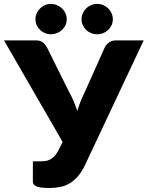

<svg xmlns="http://www.w3.org/2000/svg" viewBox="-37 -930 737 958"><path d="M680 -728.5 387 -106Q370 -71 350.5 -49Q331 -27 308.8 -14.2Q286.5 -1.5 261.5 3.2Q236.5 8 208 8Q164 8 145.5 0.2Q127 -7.5 127 -22.5V-125H169Q178.5 -125 189.2 -126.5Q200 -128 211 -133.2Q222 -138.5 232.8 -148.8Q243.5 -159 252.5 -176.5L275.5 -221.5L-17 -728.5H142Q164 -728.5 176.8 -718.2Q189.5 -708 198 -692L306 -475Q319.5 -450.5 330 -426Q340.5 -401.5 348.5 -376.5Q356 -401.5 366 -426Q376 -450.5 388 -475L485 -692Q488 -698.5 493.2 -705Q498.5 -711.5 505.2 -716.8Q512 -722 520.8 -725.2Q529.5 -728.5 540 -728.5ZM296 -834Q296 -818 289.8 -804.5Q283.5 -791 272.5 -780.8Q261.5 -770.5 247 -764.8Q232.5 -759 216 -759Q201 -759 187.2 -764.8Q173.5 -770.5 163 -780.8Q152.5 -791 146.2 -804.5Q140 -818 140 -834Q140 -849.5 146.2 -863.5Q152.5 -877.5 163 -888Q173.5 -898.5 187.2 -904.5Q201 -910.5 216 -910.5Q232.5 -910.5 247 -904.5Q261.5 -898.5 272.5 -888Q283.5 -877.5 289.8 -863.5Q296 -849.5 296 -834ZM526 -834Q526 -818 519.8 -804.5Q513.5 -791 503 -780.8Q492.5 -770.5 478.2 -764.8Q464 -759 448 -759Q432 -759 417.8 -764.8Q403.5 -770.5 393 -780.8Q382.5 -791 376.2 -804.5Q370 -818 370 -834Q370 -849.5 376.2 -863.5Q382.5 -877.5 393 -888Q403.5 -898.5 417.8 -904.5Q432 -910.5 448 -910.5Q464 -910.5 478.2 -904.5Q492.5 -898.5 503 -888Q513.5 -877.5 519.8 -863.5Q526 -849.5 526 -834Z"/></svg>

Font: Lato ExtraBold
Style: Regular
Weight: 800
Designer: Lukasz Dziedzic with Adam Twardoch and Botio Nikoltchev
Foundry: tyPoland Lukasz Dziedzic
Version: Version 2.015; 2015-08-06; http://www.latofonts.com/